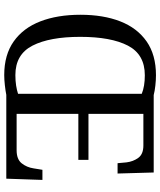

<svg xmlns="http://www.w3.org/2000/svg" viewBox="57 -822 775 930"><g transform="rotate(90 445.0 -357.5)"><path d="M344 10Q246 10 181 -36Q116 -82 84 -165Q52 -248 52 -359Q52 -470 84 -552Q116 -634 181 -679.5Q246 -725 345 -725Q368 -725 395 -722Q422 -719 441 -714H816L821 -539H771L767 -582Q763 -615 745 -639.5Q727 -664 685 -664H532V-398H755V-349H532V-50H708Q752 -50 771.5 -74.5Q791 -99 796 -132L803 -175H852L846 0H440Q420 4 393 7Q366 10 344 10ZM344 -44Q372 -44 394.5 -47.5Q417 -51 435 -57V-656Q399 -671 345 -671Q244 -671 201.5 -589Q159 -507 159 -358Q159 -210 201.5 -127Q244 -44 344 -44Z"/></g></svg>

Font: Noto Serif Myanmar SemiCondensed
Style: Regular
Weight: 400
Width: 4
Designer: Ben Mitchell and the Monotype Design Team
Foundry: Monotype Imaging Inc.
Version: Version 2.106; ttfautohint (v1.8.4.7-5d5b)